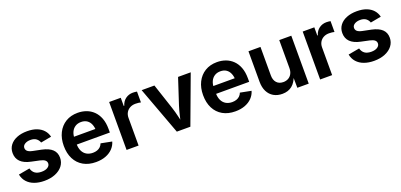

<svg xmlns="http://www.w3.org/2000/svg" viewBox="8 -1299 4294 2055"><g transform="rotate(-20 2155.0 -271.0)"><path d="M276.4 10.7Q212.4 10.7 162.6 -7.6Q112.8 -25.9 81.3 -61.3Q49.8 -96.7 40.5 -146.5L168 -169.4Q178.7 -129.9 206.5 -110.6Q234.4 -91.3 279.8 -91.3Q324.2 -91.3 350.1 -108.6Q376 -126 376 -152.3Q376 -174.8 358.4 -189.2Q340.8 -203.6 304.2 -211.4L210.4 -231.4Q132.3 -247.6 93.8 -286.1Q55.2 -324.7 55.2 -385.3Q55.2 -436.5 83.5 -474.1Q111.8 -511.7 162.4 -532.2Q212.9 -552.7 279.8 -552.7Q343.3 -552.7 389.2 -534.9Q435.1 -517.1 463.6 -485.1Q492.2 -453.1 502.4 -409.7L380.9 -387.2Q372.1 -415 347.9 -433.8Q323.7 -452.6 281.7 -452.6Q243.7 -452.6 217.8 -436.3Q191.9 -419.9 191.9 -393.6Q191.9 -371.1 208.7 -356.2Q225.6 -341.3 265.6 -333L361.3 -313.5Q439.9 -296.9 478 -260.5Q516.1 -224.1 516.1 -166Q516.1 -113.3 485.4 -73.5Q454.6 -33.7 400.6 -11.5Q346.7 10.7 276.4 10.7Z M863.8 10.7Q780.8 10.7 720.7 -23.7Q660.6 -58.1 628.4 -121.1Q596.2 -184.1 596.2 -270Q596.2 -354 628.2 -417.7Q660.2 -481.4 718.5 -517.1Q776.9 -552.7 855.5 -552.7Q907.7 -552.7 953.4 -536.1Q999 -519.5 1033.9 -485.6Q1068.8 -451.7 1088.9 -399.7Q1108.9 -347.7 1108.9 -276.4V-236.3H656.2V-325.2H1041.5L977.5 -300.3Q977.5 -344.7 963.9 -377.9Q950.2 -411.1 923.3 -429.4Q896.5 -447.8 856.4 -447.8Q816.9 -447.8 788.8 -429.2Q760.7 -410.6 746.3 -378.9Q731.9 -347.2 731.9 -308.1V-245.6Q731.9 -196.3 748.5 -162.4Q765.1 -128.4 795.4 -111.3Q825.7 -94.2 865.7 -94.2Q892.1 -94.2 914.1 -101.8Q936 -109.4 951.7 -124.5Q967.3 -139.6 975.6 -161.6L1100.1 -137.2Q1087.4 -92.8 1054.9 -59.3Q1022.5 -25.9 974.1 -7.6Q925.8 10.7 863.8 10.7Z M1213.4 0V-545.9H1345.7V-452.6H1351.6Q1366.7 -501.5 1402.6 -527.3Q1438.5 -553.2 1484.9 -553.2Q1496.1 -553.2 1509 -552Q1522 -550.8 1531.7 -548.8V-425.3Q1522.9 -428.2 1504.9 -430.2Q1486.8 -432.1 1470.2 -432.1Q1435.5 -432.1 1408.2 -417.5Q1380.9 -402.8 1365.5 -376.5Q1350.1 -350.1 1350.1 -315.9V0Z M1785.6 0 1583.5 -545.9H1729L1825.2 -255.9Q1842.3 -203.1 1854.7 -149.7Q1867.2 -96.2 1880.4 -40H1849.1Q1861.8 -96.2 1874.3 -149.7Q1886.7 -203.1 1903.3 -255.9L1998.5 -545.9H2142.6L1939.9 0Z M2450.7 10.7Q2367.7 10.7 2307.6 -23.7Q2247.6 -58.1 2215.3 -121.1Q2183.1 -184.1 2183.1 -270Q2183.1 -354 2215.1 -417.7Q2247.1 -481.4 2305.4 -517.1Q2363.8 -552.7 2442.4 -552.7Q2494.6 -552.7 2540.3 -536.1Q2585.9 -519.5 2620.8 -485.6Q2655.8 -451.7 2675.8 -399.7Q2695.8 -347.7 2695.8 -276.4V-236.3H2243.2V-325.2H2628.4L2564.5 -300.3Q2564.5 -344.7 2550.8 -377.9Q2537.1 -411.1 2510.3 -429.4Q2483.4 -447.8 2443.4 -447.8Q2403.8 -447.8 2375.7 -429.2Q2347.7 -410.6 2333.3 -378.9Q2318.8 -347.2 2318.8 -308.1V-245.6Q2318.8 -196.3 2335.4 -162.4Q2352.1 -128.4 2382.3 -111.3Q2412.6 -94.2 2452.6 -94.2Q2479 -94.2 2501 -101.8Q2522.9 -109.4 2538.6 -124.5Q2554.2 -139.6 2562.5 -161.6L2687 -137.2Q2674.3 -92.8 2641.8 -59.3Q2609.4 -25.9 2561 -7.6Q2512.7 10.7 2450.7 10.7Z M2987.8 6.8Q2931.2 6.8 2888.9 -17.6Q2846.7 -42 2823.5 -88.1Q2800.3 -134.3 2800.3 -198.7V-545.9H2937V-221.2Q2937 -168.5 2964.4 -138.4Q2991.7 -108.4 3040 -108.4Q3072.3 -108.4 3097.4 -122.6Q3122.6 -136.7 3136.7 -163.6Q3150.9 -190.4 3150.9 -228V-545.9H3288.1V0H3158.2L3156.7 -135.7H3165.5Q3143.6 -65.4 3099.1 -29.3Q3054.7 6.8 2987.8 6.8Z M3418 0V-545.9H3550.3V-452.6H3556.2Q3571.3 -501.5 3607.2 -527.3Q3643.1 -553.2 3689.5 -553.2Q3700.7 -553.2 3713.6 -552Q3726.6 -550.8 3736.3 -548.8V-425.3Q3727.5 -428.2 3709.5 -430.2Q3691.4 -432.1 3674.8 -432.1Q3640.1 -432.1 3612.8 -417.5Q3585.4 -402.8 3570.1 -376.5Q3554.7 -350.1 3554.7 -315.9V0Z M4031.7 10.7Q3967.8 10.7 3918 -7.6Q3868.2 -25.9 3836.7 -61.3Q3805.2 -96.7 3795.9 -146.5L3923.3 -169.4Q3934.1 -129.9 3961.9 -110.6Q3989.7 -91.3 4035.2 -91.3Q4079.6 -91.3 4105.5 -108.6Q4131.3 -126 4131.3 -152.3Q4131.3 -174.8 4113.8 -189.2Q4096.2 -203.6 4059.6 -211.4L3965.8 -231.4Q3887.7 -247.6 3849.1 -286.1Q3810.5 -324.7 3810.5 -385.3Q3810.5 -436.5 3838.9 -474.1Q3867.2 -511.7 3917.7 -532.2Q3968.3 -552.7 4035.2 -552.7Q4098.6 -552.7 4144.5 -534.9Q4190.4 -517.1 4219 -485.1Q4247.6 -453.1 4257.8 -409.7L4136.2 -387.2Q4127.4 -415 4103.3 -433.8Q4079.1 -452.6 4037.1 -452.6Q3999 -452.6 3973.1 -436.3Q3947.3 -419.9 3947.3 -393.6Q3947.3 -371.1 3964.1 -356.2Q3981 -341.3 4021 -333L4116.7 -313.5Q4195.3 -296.9 4233.4 -260.5Q4271.5 -224.1 4271.5 -166Q4271.5 -113.3 4240.7 -73.5Q4210 -33.7 4156 -11.5Q4102.1 10.7 4031.7 10.7Z"/></g></svg>

Font: Inter
Style: 650
Weight: 650
Designer: Rasmus Andersson
Foundry: rsms
Version: Version 4.001;git-66647c0bb